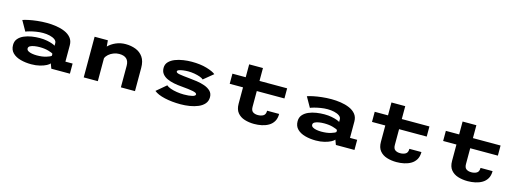

<svg xmlns="http://www.w3.org/2000/svg" viewBox="-7 -1464 6139 2281"><g transform="rotate(15 3062.5 -323.0)"><path d="M357 11Q285.5 11 224.8 -5.5Q164 -22 127 -58.5Q90 -95 90 -155.5Q90 -202 116.5 -233Q143 -264 186 -282.5Q229 -301 279.2 -308.8Q329.5 -316.5 377.5 -316.5Q427 -316.5 467.5 -308.5Q508 -300.5 534.5 -290.5Q561 -280.5 569 -273.5V-305Q569 -331.5 544.5 -349.2Q520 -367 481 -376Q442 -385 398.5 -385Q357.5 -385 314.8 -378Q272 -371 238.2 -361.8Q204.5 -352.5 190 -345.5L119.5 -470Q144.5 -479.5 190.5 -489.2Q236.5 -499 294.5 -505.5Q352.5 -512 413 -512Q468.5 -512 526.2 -503.5Q584 -495 633.2 -474.2Q682.5 -453.5 712.5 -417Q742.5 -380.5 742.5 -325.5V-124.5H831V0H602.5L580 -59.5Q571.5 -46 540.5 -29.5Q509.5 -13 462.2 -1Q415 11 357 11ZM393.5 -108Q461 -108 509.5 -123Q558 -138 569 -150.5V-174.5Q558.5 -185 511.8 -198.5Q465 -212 403 -212Q370.5 -212 339.5 -207Q308.5 -202 288.2 -191Q268 -180 268 -160.5Q268 -141 287 -129.5Q306 -118 335 -113Q364 -108 393.5 -108Z M1001 0V-500H1164L1170.5 -425Q1208.5 -463.5 1263.2 -487.2Q1318 -511 1381.5 -511Q1449 -511 1506 -489Q1563 -467 1597.2 -417.5Q1631.5 -368 1631.5 -285V0H1458V-265.5Q1458 -378.5 1337 -378.5Q1302 -378.5 1268.2 -365.2Q1234.5 -352 1209.5 -330Q1184.5 -308 1174.5 -281.5V0Z M2193 11Q2086.5 11 1998 -9Q1909.5 -29 1865.5 -65.5L1984.5 -166Q2000.5 -150.5 2035 -138Q2069.5 -125.5 2113.8 -118.5Q2158 -111.5 2202.5 -111.5Q2264 -111.5 2303.2 -121.2Q2342.5 -131 2342.5 -150Q2342.5 -168.5 2295.2 -178.5Q2248 -188.5 2151.5 -196.5Q2103.5 -200 2056.5 -209.2Q2009.5 -218.5 1971.5 -236Q1933.5 -253.5 1910.8 -282.5Q1888 -311.5 1888 -355.5Q1888 -400 1917 -430.2Q1946 -460.5 1992.2 -478.5Q2038.5 -496.5 2091.8 -504.2Q2145 -512 2193.5 -512Q2300.5 -512 2379 -488.8Q2457.5 -465.5 2489.5 -438.5L2372 -342Q2359.5 -355 2329 -366Q2298.5 -377 2259.8 -383.8Q2221 -390.5 2184.5 -390.5Q2152.5 -390.5 2121.5 -386.5Q2090.5 -382.5 2070.5 -374.8Q2050.5 -367 2050.5 -354.5Q2050.5 -337 2093.5 -329.5Q2136.5 -322 2213.5 -315Q2258.5 -311 2310 -303.5Q2361.5 -296 2407.2 -279.8Q2453 -263.5 2482 -235Q2511 -206.5 2511 -160.5Q2511 -112.5 2482.8 -79.5Q2454.5 -46.5 2407.8 -26.8Q2361 -7 2305 2Q2249 11 2193 11Z M2859.5 -174.5V-375.5H2696V-500H2859.5V-658.5H3029V-500H3369V-375.5H3029V-181.5Q3029 -136.5 3052.8 -119.8Q3076.5 -103 3114.5 -103Q3153 -103 3180.5 -119Q3208 -135 3208 -181.5H3356Q3356 -126.5 3334 -89.5Q3312 -52.5 3275 -30.8Q3238 -9 3192 0.8Q3146 10.5 3098.5 10.5Q3035 10.5 2980.5 -6.5Q2926 -23.5 2892.8 -63.8Q2859.5 -104 2859.5 -174.5Z M3857 11Q3785.5 11 3724.8 -5.5Q3664 -22 3627 -58.5Q3590 -95 3590 -155.5Q3590 -202 3616.5 -233Q3643 -264 3686 -282.5Q3729 -301 3779.2 -308.8Q3829.5 -316.5 3877.5 -316.5Q3927 -316.5 3967.5 -308.5Q4008 -300.5 4034.5 -290.5Q4061 -280.5 4069 -273.5V-305Q4069 -331.5 4044.5 -349.2Q4020 -367 3981 -376Q3942 -385 3898.5 -385Q3857.5 -385 3814.8 -378Q3772 -371 3738.2 -361.8Q3704.5 -352.5 3690 -345.5L3619.5 -470Q3644.5 -479.5 3690.5 -489.2Q3736.5 -499 3794.5 -505.5Q3852.5 -512 3913 -512Q3968.5 -512 4026.2 -503.5Q4084 -495 4133.2 -474.2Q4182.5 -453.5 4212.5 -417Q4242.5 -380.5 4242.5 -325.5V-124.5H4331V0H4102.5L4080 -59.5Q4071.5 -46 4040.5 -29.5Q4009.5 -13 3962.2 -1Q3915 11 3857 11ZM3893.5 -108Q3961 -108 4009.5 -123Q4058 -138 4069 -150.5V-174.5Q4058.5 -185 4011.8 -198.5Q3965 -212 3903 -212Q3870.5 -212 3839.5 -207Q3808.5 -202 3788.2 -191Q3768 -180 3768 -160.5Q3768 -141 3787 -129.5Q3806 -118 3835 -113Q3864 -108 3893.5 -108Z M4609.5 -174.5V-375.5H4446V-500H4609.5V-658.5H4779V-500H5119V-375.5H4779V-181.5Q4779 -136.5 4802.8 -119.8Q4826.5 -103 4864.5 -103Q4903 -103 4930.5 -119Q4958 -135 4958 -181.5H5106Q5106 -126.5 5084 -89.5Q5062 -52.5 5025 -30.8Q4988 -9 4942 0.8Q4896 10.5 4848.5 10.5Q4785 10.5 4730.5 -6.5Q4676 -23.5 4642.8 -63.8Q4609.5 -104 4609.5 -174.5Z M5484.5 -174.5V-375.5H5321V-500H5484.5V-658.5H5654V-500H5994V-375.5H5654V-181.5Q5654 -136.5 5677.8 -119.8Q5701.5 -103 5739.5 -103Q5778 -103 5805.5 -119Q5833 -135 5833 -181.5H5981Q5981 -126.5 5959 -89.5Q5937 -52.5 5900 -30.8Q5863 -9 5817 0.8Q5771 10.5 5723.5 10.5Q5660 10.5 5605.5 -6.5Q5551 -23.5 5517.8 -63.8Q5484.5 -104 5484.5 -174.5Z"/></g></svg>

Font: Trispace SemiExpanded
Style: Bold
Weight: 700
Width: 6
Designer: Tyler Finck
Foundry: Etcetera Type Company
Version: Version 1.210; ttfautohint (v1.8.3)